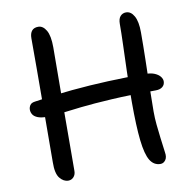

<svg xmlns="http://www.w3.org/2000/svg" viewBox="-80 -790 892 883"><g transform="rotate(-10 366.0 -348.5)"><path d="M600 10Q569 10 551.5 -18.5Q534 -47 526.5 -113.5Q519 -180 519 -293Q519 -368 521 -435Q523 -502 525 -558.5Q527 -615 527 -657Q527 -681 537.5 -692.5Q548 -704 564 -704Q587 -704 601.5 -678Q616 -652 616 -602Q616 -541 614.5 -473.5Q613 -406 611.5 -343.5Q610 -281 610 -233Q610 -202 613 -171.5Q616 -141 620 -109Q624 -77 629 -39Q633 -16 623.5 -3Q614 10 600 10ZM169 12Q147 12 129.5 -9.5Q112 -31 113 -84Q113 -136 113.5 -186.5Q114 -237 114 -289.5Q114 -342 114.5 -399Q115 -456 115 -521Q115 -586 115 -662Q115 -685 125 -697Q135 -709 155 -709Q177 -709 192 -683.5Q207 -658 207 -604Q207 -522 206 -442Q205 -362 205 -287.5Q205 -213 204.5 -147Q204 -81 204 -27Q204 -10 194 1Q184 12 169 12ZM124 -294Q96 -294 80 -300.5Q64 -307 57.5 -317.5Q51 -328 51 -340Q51 -351 57.5 -361Q64 -371 83 -373Q173 -387 258 -395Q343 -403 428 -406.5Q513 -410 599 -410Q628 -410 645.5 -402.5Q663 -395 671.5 -384Q680 -373 680 -362Q680 -346 668.5 -336.5Q657 -327 637 -327Q516 -327 430 -322Q344 -317 285.5 -310.5Q227 -304 189 -299Q151 -294 124 -294Z"/></g></svg>

Font: Shantell Sans
Style: Regular
Weight: 400
Designer: Stephen Nixon, Anya Danilova, Shantell Martin
Foundry: Arrow Type
Version: Version 1.008;[ac192a2d6]